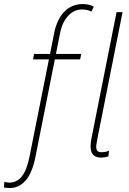

<svg xmlns="http://www.w3.org/2000/svg" viewBox="-71 -780 644 955"><path d="M433.1 3.9Q410.2 3.9 397 -5.9Q383.8 -15.6 380.6 -36.9Q377.4 -58.1 384.3 -93.8L508.8 -719.7H538.6L414.1 -93.8Q411.1 -77.6 408.4 -61.3Q405.8 -44.9 410.4 -33.9Q415 -22.9 433.6 -22.9Q446.3 -22.9 456.5 -25.4Q466.8 -27.8 471.7 -31.2L467.8 -2Q459.5 1 449.5 2.4Q439.5 3.9 433.1 3.9ZM-23.4 155.3Q-29.8 155.3 -37.4 154.5Q-44.9 153.8 -51.3 152.3L-49.3 124.5Q-43.9 126 -36.6 127.2Q-29.3 128.4 -24.4 128.4Q13.7 128.4 38.3 96.4Q63 64.5 75.7 -0.5L198.7 -616.7Q212.4 -684.6 249.3 -722.2Q286.1 -759.8 340.8 -759.8Q356.4 -759.8 370.4 -756.6Q384.3 -753.4 395.5 -747.1L383.8 -722.2Q374.5 -727.5 361.8 -730.2Q349.1 -732.9 337.9 -732.9Q296.4 -732.9 267.3 -700.4Q238.3 -668 228.5 -618.7L105.5 -0.5Q89.8 79.1 57.1 117.2Q24.4 155.3 -23.4 155.3ZM93.3 -484.4 98.6 -511.7H333L327.6 -484.4Z"/></svg>

Font: Reddit Sans ExtraLight
Style: Italic
Weight: 250
Italic angle: -11.25°
Designer: Stephen Hutchings
Version: Version 1.013